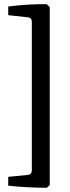

<svg xmlns="http://www.w3.org/2000/svg" viewBox="-20 -707 334 911"><path d="M202 184Q164 184 113 181.5Q62 179 19 174V132L111 123Q131 121 131 101V-604Q131 -623 111 -625L19 -635V-676Q62 -682 113 -685Q164 -688 202 -687L216 -673V171Z"/></svg>

Font: Rasa Medium
Style: Regular
Weight: 500
Designer: Anna Giedrys (Yrsa+Rasa design), David Brezina (Yrsa art-direction, Rasa art-direction, design)
Foundry: Rosetta Type Foundry
Version: Version 2.004